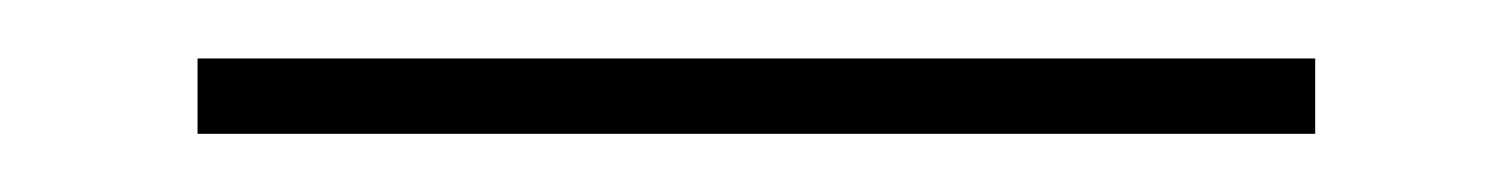

<svg xmlns="http://www.w3.org/2000/svg" viewBox="-20 99 516 66"><path d="M47.9 119.1H432.1V145H47.9Z"/></svg>

Font: Dehuti
Style: Book
Weight: 400
Version: Version 1.2